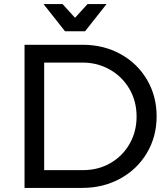

<svg xmlns="http://www.w3.org/2000/svg" viewBox="-20 -919 823 939"><path d="M746 -350Q746 -251 698.5 -171Q651 -91 568 -45.5Q485 0 382 0H100V-700H385Q487 -700 569.5 -654.5Q652 -609 699 -529Q746 -449 746 -350ZM648 -349Q648 -424 613 -484Q578 -544 517.5 -578.5Q457 -613 383 -613H196V-87H387Q460 -87 519.5 -121Q579 -155 613.5 -215Q648 -275 648 -349ZM408 -899H501L396 -766H298L193 -899H286L347 -832Z"/></svg>

Font: Montserrat arm2
Style: Regular
Weight: 400
Designer: Julieta Ulanovsky
Foundry: Julieta Ulanovsky
Version: Version 6.000